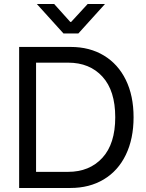

<svg xmlns="http://www.w3.org/2000/svg" viewBox="-20 -933 727 953"><path d="M75 -700H331Q425 -700 495.5 -657.5Q566 -615 604.5 -536.5Q643 -458 643 -351Q643 -244 604.5 -164.5Q566 -85 495 -42.5Q424 0 330 0H75ZM318 -80Q424 -80 488 -149.5Q552 -219 552 -351Q552 -483 488.5 -552.5Q425 -622 318 -622H159V-80ZM249 -913 329 -824H333L415 -913H501L369 -767H295L163 -913Z"/></svg>

Font: Be Vietnam
Style: Regular
Weight: 400
Designer: Gabriel Lam
Foundry: TypeRant
Version: Version 4.000